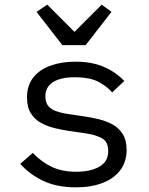

<svg xmlns="http://www.w3.org/2000/svg" viewBox="-20 -793 640 825"><path d="M306 12Q225 12 166.5 -15.5Q108 -43 67 -89L121 -136Q158 -97 202.5 -76Q247 -55 308 -55Q368 -55 406.5 -76.5Q445 -98 445 -144Q445 -185 417 -199.5Q389 -214 354 -219L273 -231Q246 -235 215 -242.5Q184 -250 157 -264.5Q130 -279 113 -305.5Q96 -332 96 -374Q96 -426 123 -460Q150 -494 197 -511Q244 -528 304 -528Q374 -528 425.5 -506Q477 -484 514 -445L462 -396Q444 -418 406.5 -439.5Q369 -461 301 -461Q240 -461 207.5 -440Q175 -419 175 -379Q175 -352 188 -337Q201 -322 222 -315Q243 -308 266 -304L347 -292Q375 -288 405.5 -280.5Q436 -273 463 -258.5Q490 -244 507 -217.5Q524 -191 524 -149Q524 -98 497 -62Q470 -26 421 -7Q372 12 306 12ZM248 -599 137 -742 183 -773 300 -656 417 -773 459 -742 348 -599Z"/></svg>

Font: Lilex
Style: Regular
Weight: 400
Monospace: yes
Designer: Mike Abbink, Paul van der Laan, Pieter van Rosmalen, Mikhael Khrustik
Foundry: Mikhael Khrustik
Version: Version 2.510